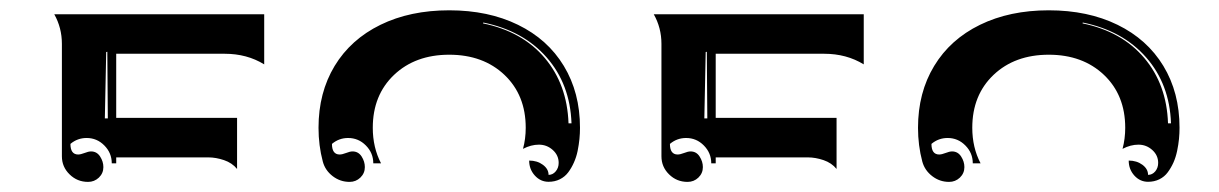

<svg xmlns="http://www.w3.org/2000/svg" viewBox="-20 -497 2413 380"><path d="M87.4 -468.8H502.9V-369.6Q468.8 -390.6 424.8 -390.6H210V-263.7H449.2V-162.6Q439.5 -174.6 423.3 -180.1Q407.2 -185.5 392.6 -185.5H210V-173.8H201.2Q201.2 -194.3 186.5 -209.1Q171.9 -223.9 151.4 -223.9Q133.3 -223.9 119.4 -212.2Q119.4 -191.4 134.5 -191.2Q139.6 -191.2 147.3 -194.2Q155 -197.3 160.2 -197.3Q171.6 -197.3 178.1 -187.3Q184.6 -177.2 184.6 -166.3Q184.6 -154.1 175.7 -145.5Q166.7 -137 154.3 -137Q132.8 -137 117.7 -151.9Q102.5 -166.7 102.5 -187.7V-410.2Q102.5 -441.9 87.4 -468.8ZM187.5 -262.7H193.4L192.4 -394.5L190.2 -394Z M610.4 -244.1Q610.4 -313.7 642.3 -366.5Q674.3 -419.2 733 -447.9Q791.7 -476.6 869.1 -476.6Q946.5 -476.6 1005.2 -447.9Q1064 -419.2 1095.9 -366.5Q1127.9 -313.7 1127.9 -244.1Q1127.9 -232.9 1126.8 -221.8Q1125.7 -210.7 1123.2 -198.2Q1120.6 -185.8 1115.8 -175.2Q1111.1 -164.6 1104.6 -155.9Q1098.1 -147.2 1088.1 -142.2Q1078.1 -137.2 1065.7 -137.2Q1049.8 -137.2 1038.6 -149.5Q1027.3 -161.9 1027.3 -179.2Q1043.2 -179.2 1054.4 -170.9Q1065.7 -162.6 1065.7 -150.9Q1074 -150.9 1079.8 -157.8Q1085.7 -164.8 1085.7 -174.6Q1085.7 -189.7 1074 -200.2Q1062.3 -210.7 1046.6 -210.7Q1031 -210.7 1015.1 -202.4Q1020.5 -222.2 1020.5 -244.1Q1020.5 -308.8 978.4 -348.8Q936.3 -388.7 869.1 -388.7Q802 -388.7 759.9 -348.8Q717.8 -308.8 717.8 -244.1Q717.8 -205.1 734.1 -173.8H718.8Q718.8 -194.3 704.1 -209.1Q689.5 -223.9 668.9 -223.9Q650.9 -223.9 637 -212.2Q637 -191.4 652.1 -191.2Q657.2 -191.2 664.9 -194.2Q672.6 -197.3 677.7 -197.3Q689.2 -197.3 695.7 -187.3Q702.1 -177.2 702.1 -166.3Q702.1 -154.1 693.2 -145.5Q684.3 -137 671.9 -137Q653.3 -137 638.4 -148.4Q623.5 -159.9 618.9 -177.2Q610.4 -209 610.4 -244.1ZM936 -450.7Q1013.7 -434.8 1058.1 -382.3Q1102.5 -329.8 1105.2 -252.9H1111.1Q1108.4 -330.3 1062 -383.3Q1015.6 -436.3 936.5 -452.4Z M1273.9 -468.8H1689.5V-369.6Q1655.3 -390.6 1611.3 -390.6H1396.5V-263.7H1635.7V-162.6Q1626 -174.6 1609.9 -180.1Q1593.8 -185.5 1579.1 -185.5H1396.5V-173.8H1387.7Q1387.7 -194.3 1373 -209.1Q1358.4 -223.9 1337.9 -223.9Q1319.8 -223.9 1305.9 -212.2Q1305.9 -191.4 1321 -191.2Q1326.2 -191.2 1333.9 -194.2Q1341.6 -197.3 1346.7 -197.3Q1358.2 -197.3 1364.6 -187.3Q1371.1 -177.2 1371.1 -166.3Q1371.1 -154.1 1362.2 -145.5Q1353.3 -137 1340.8 -137Q1319.3 -137 1304.2 -151.9Q1289.1 -166.7 1289.1 -187.7V-410.2Q1289.1 -441.9 1273.9 -468.8ZM1374 -262.7H1379.9L1378.9 -394.5L1376.7 -394Z M1796.9 -244.1Q1796.9 -313.7 1828.9 -366.5Q1860.8 -419.2 1919.6 -447.9Q1978.3 -476.6 2055.7 -476.6Q2133.1 -476.6 2191.8 -447.9Q2250.5 -419.2 2282.5 -366.5Q2314.5 -313.7 2314.5 -244.1Q2314.5 -232.9 2313.4 -221.8Q2312.3 -210.7 2309.7 -198.2Q2307.1 -185.8 2302.4 -175.2Q2297.6 -164.6 2291.1 -155.9Q2284.7 -147.2 2274.7 -142.2Q2264.6 -137.2 2252.2 -137.2Q2236.3 -137.2 2225.1 -149.5Q2213.9 -161.9 2213.9 -179.2Q2229.7 -179.2 2241 -170.9Q2252.2 -162.6 2252.2 -150.9Q2260.5 -150.9 2266.4 -157.8Q2272.2 -164.8 2272.2 -174.6Q2272.2 -189.7 2260.5 -200.2Q2248.8 -210.7 2233.2 -210.7Q2217.5 -210.7 2201.7 -202.4Q2207 -222.2 2207 -244.1Q2207 -308.8 2164.9 -348.8Q2122.8 -388.7 2055.7 -388.7Q1988.5 -388.7 1946.4 -348.8Q1904.3 -308.8 1904.3 -244.1Q1904.3 -205.1 1920.7 -173.8H1905.3Q1905.3 -194.3 1890.6 -209.1Q1876 -223.9 1855.5 -223.9Q1837.4 -223.9 1823.5 -212.2Q1823.5 -191.4 1838.6 -191.2Q1843.8 -191.2 1851.4 -194.2Q1859.1 -197.3 1864.3 -197.3Q1875.7 -197.3 1882.2 -187.3Q1888.7 -177.2 1888.7 -166.3Q1888.7 -154.1 1879.8 -145.5Q1870.8 -137 1858.4 -137Q1839.8 -137 1825 -148.4Q1810.1 -159.9 1805.4 -177.2Q1796.9 -209 1796.9 -244.1ZM2122.6 -450.7Q2200.2 -434.8 2244.6 -382.3Q2289.1 -329.8 2291.7 -252.9H2297.6Q2294.9 -330.3 2248.5 -383.3Q2202.1 -436.3 2123 -452.4Z"/></svg>

Font: AgreloyInT3
Style: Medium
Weight: 400
Designer: gluk
Foundry: gluk
Version: Version 0.27